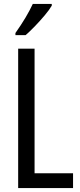

<svg xmlns="http://www.w3.org/2000/svg" viewBox="-20 -963 411 983"><path d="M73 0V-714H157V-76H354V0ZM245 -934Q233 -913 209 -884.5Q185 -856 158.5 -828.5Q132 -801 111 -783H59V-794Q117 -876 148 -943H245Z"/></svg>

Font: Noto Sans Tamil ExtraCondensed
Style: Regular
Weight: 400
Width: 2
Designer: Jelle Bosma - Monotype Design Team
Foundry: Monotype Imaging Inc.
Version: Version 2.004; ttfautohint (v1.8.4.7-5d5b)